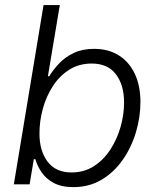

<svg xmlns="http://www.w3.org/2000/svg" viewBox="-20 -748 638 779"><path d="M277.8 11.2Q229 11.2 197.8 -5.9Q166.5 -22.9 148.9 -48.8Q131.3 -74.7 123.5 -102.1H117.2L100.1 0H36.1L156.7 -727.5H222.7L174.3 -438.5H179.7Q195.8 -465.3 220.2 -491Q244.6 -516.6 279.5 -533.2Q314.5 -549.8 361.8 -549.8Q419.9 -549.8 462.2 -523.2Q504.4 -496.6 527.1 -448.2Q549.8 -399.9 549.8 -334.5Q549.8 -272 531.2 -210.4Q512.7 -148.9 477.5 -98.9Q442.4 -48.8 392.1 -18.8Q341.8 11.2 277.8 11.2ZM270.5 -48.3Q321.3 -48.3 360.8 -73.7Q400.4 -99.1 427.7 -141.1Q455.1 -183.1 469.2 -233.2Q483.4 -283.2 483.4 -332.5Q483.4 -402.8 450.4 -446.5Q417.5 -490.2 352.1 -490.2Q300.8 -490.2 261.2 -465.3Q221.7 -440.4 194.6 -398.7Q167.5 -356.9 153.8 -306.9Q140.1 -256.8 140.1 -206.5Q140.1 -135.3 173.3 -91.8Q206.5 -48.3 270.5 -48.3Z"/></svg>

Font: Inter 16pt Light
Style: Italic
Weight: 300
Italic angle: -9.3988°
Version: Version 4.001;git-66647c0bb